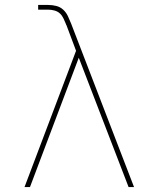

<svg xmlns="http://www.w3.org/2000/svg" viewBox="-20 -755 640 775"><path d="M79 0 287 -550 248 -654Q248 -654 247 -654V-656Q242 -668 236.5 -680Q231 -692 222 -700.5Q213 -709 200 -712.5Q187 -716 175 -716H134V-735H175Q191 -735 207 -731Q223 -727 235 -716Q247 -705 254 -690Q261 -675 267 -660L521 0H499L298 -522L101 0Z"/></svg>

Font: Iosevka Aile Thin
Style: Regular
Weight: 100
Designer: Belleve Invis
Foundry: Belleve Invis
Version: Version 31.1.0; ttfautohint (v1.8.4)